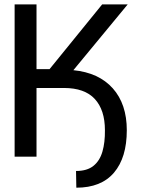

<svg xmlns="http://www.w3.org/2000/svg" viewBox="-20 -732 665 897"><path d="M150.6 -711.6V-409.1H211.6L457.4 -711.6H576.7L322.8 -404.1Q441.8 -392.4 507.1 -319.1Q572.4 -245.7 572.4 -123.6Q572.4 4.3 512.6 74.6Q452.8 144.9 336.6 144.9L335.2 66.8Q387.1 66.8 416.7 42.8Q446.4 18.8 458.6 -24Q470.9 -66.8 470.2 -123.6Q470.2 -218.4 422.8 -269.7Q375.4 -321 278.4 -321H150.6V0H48.3V-711.6Z"/></svg>

Font: Inter UI
Style: Regular
Weight: 400
Designer: Rasmus Andersson
Foundry: rsms
Version: Version 2.2